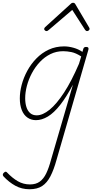

<svg xmlns="http://www.w3.org/2000/svg" viewBox="-91 -856 709 1395"><path d="M123 519Q67 519 20.5 493.5Q-26 468 -66 425Q-71 419 -70.5 412Q-70 405 -63 399Q-55 391 -49.5 391.5Q-44 392 -40 397Q-1 438 39 461Q79 484 127 484Q170 484 198 463.5Q226 443 245 403.5Q264 364 280 304L439 -241Q392 -152 346.5 -94Q301 -36 257 -9.5Q213 17 170 17Q135 17 108 -2Q81 -21 67 -57Q53 -93 53 -141Q53 -188 66.5 -239.5Q80 -291 107 -341Q134 -391 173.5 -431.5Q213 -472 263.5 -495.5Q314 -519 375 -519Q407 -519 443 -509Q479 -499 508 -479L514 -500Q516 -508 521 -511.5Q526 -515 535 -515Q547 -515 550.5 -509Q554 -503 551 -494L319 308Q300 377 275.5 424.5Q251 472 215.5 495.5Q180 519 123 519ZM176 -18Q219 -18 269.5 -59Q320 -100 374.5 -183.5Q429 -267 483 -393L499 -446Q460 -471 428 -477.5Q396 -484 368 -484Q318 -484 275.5 -463Q233 -442 199 -406Q165 -370 141 -325Q117 -280 104.5 -232.5Q92 -185 92 -142Q92 -106 101 -78Q110 -50 128.5 -34Q147 -18 176 -18ZM247 -630Q241 -630 235.5 -635Q230 -640 230 -645Q230 -649 231.5 -652Q233 -655 237 -659L423 -828Q428 -833 432 -834.5Q436 -836 440 -836Q444 -836 447.5 -834.5Q451 -833 455 -828L555 -659Q557 -656 558.5 -652.5Q560 -649 560 -647Q560 -639 553.5 -634.5Q547 -630 541 -630Q538 -630 534.5 -632Q531 -634 528 -638L434 -784L264 -639Q258 -634 254.5 -632Q251 -630 247 -630Z"/></svg>

Font: Playwrite AU QLD Thin
Style: Regular
Weight: 250
Designer: Veronika Burian, José Scaglione
Foundry: TypeTogether
Version: Version 1.002